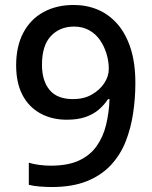

<svg xmlns="http://www.w3.org/2000/svg" viewBox="-20 -743 612 773"><path d="M525 -409Q525 -348 516 -287.5Q507 -227 486 -173.5Q465 -120 426.5 -78.5Q388 -37 329.5 -13.5Q271 10 188 10Q168 10 141 8Q114 6 96 1V-88Q115 -82 138.5 -79Q162 -76 184 -76Q253 -76 297.5 -96.5Q342 -117 368.5 -154Q395 -191 407 -240Q419 -289 421 -344H415Q400 -321 378 -302Q356 -283 324.5 -272Q293 -261 249 -261Q188 -261 141.5 -287Q95 -313 70 -361.5Q45 -410 45 -480Q45 -556 73.5 -610.5Q102 -665 154.5 -694Q207 -723 277 -723Q329 -723 374 -704Q419 -685 453 -646Q487 -607 506 -548Q525 -489 525 -409ZM278 -636Q221 -636 185 -598Q149 -560 149 -482Q149 -418 179.5 -381Q210 -344 274 -344Q318 -344 350 -362.5Q382 -381 400 -408.5Q418 -436 418 -466Q418 -496 409 -526Q400 -556 383 -581Q366 -606 339.5 -621Q313 -636 278 -636Z"/></svg>

Font: Noto Sans Thai Medium
Style: Regular
Weight: 500
Designer: Monotype Design Team
Foundry: Monotype Imaging Inc.
Version: Version 2.001